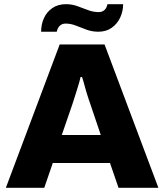

<svg xmlns="http://www.w3.org/2000/svg" viewBox="-20 -900 786 920"><path d="M8 0 266 -687H481L739 0H548L507 -119H233L192 0ZM276 -253H463L414 -398Q410 -409 404.5 -425.5Q399 -442 393.5 -460.5Q388 -479 383 -498Q378 -517 373 -531H366Q362 -512 354.5 -488Q347 -464 339.5 -440Q332 -416 326 -398ZM177 -748Q177 -783 190.5 -813Q204 -843 231 -861.5Q258 -880 296 -880Q325 -880 351 -870.5Q377 -861 402 -851.5Q427 -842 453 -842Q469 -842 480 -851.5Q491 -861 495 -880H570Q570 -846 556 -816Q542 -786 515.5 -767Q489 -748 451 -748Q422 -748 395.5 -757.5Q369 -767 344.5 -777Q320 -787 294 -787Q278 -787 267 -777Q256 -767 252 -748Z"/></svg>

Font: Archivo SemiBold ExtraBold
Style: Regular
Weight: 800
Version: Version 2.001